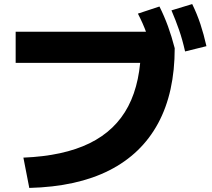

<svg xmlns="http://www.w3.org/2000/svg" viewBox="-20 -875 1040 944"><path d="M95 -100Q292 -108 420 -170.5Q548 -233 610.5 -352.5Q673 -472 673 -651L754 -566H57V-719H796L839 -638Q839 -420 757.5 -269Q676 -118 517.5 -37.5Q359 43 124 49ZM733 -608Q717 -666 700 -713Q683 -760 658 -808L764 -843Q788 -795 806 -745.5Q824 -696 839 -638ZM890 -622Q877 -680 860.5 -727.5Q844 -775 823 -824L925 -855Q949 -806 965.5 -756Q982 -706 995 -648Z"/></svg>

Font: M PLUS 1 ExtraBold
Style: Regular
Weight: 800
Designer: Coji Morishita
Foundry: UNDERFOREST DESIGN
Version: Version 1.001